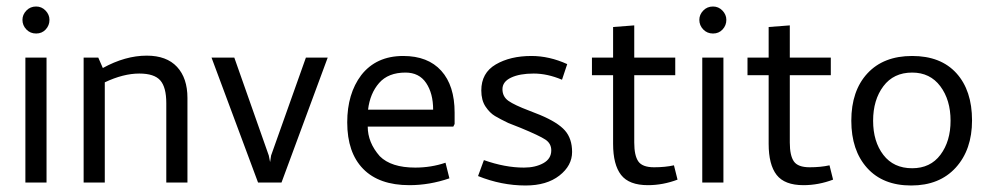

<svg xmlns="http://www.w3.org/2000/svg" viewBox="-20 -561 3045 590"><path d="M49 -500Q49 -516 61 -528.5Q73 -541 91 -541Q108 -541 120 -528.5Q132 -516 132 -500Q132 -483 120.5 -470.5Q109 -458 91 -458Q73 -458 61 -470.5Q49 -483 49 -500ZM123 0H58V-384H123Z M408 -335Q359 -335 302 -308V0H237V-384H282L296 -352Q365 -390 431 -390Q492 -390 524 -355.5Q556 -321 556 -260V0H491V-244Q491 -293 472.5 -314Q454 -335 408 -335Z M773 0 630 -384H700L806 -83L810 -63L813 -83L920 -384H987L845 0Z M1377 -215V-180L1373 -172H1110Q1110 -123 1147 -81Q1182 -46 1256 -46Q1305 -46 1349 -61L1361 -13Q1300 8 1238 8Q1145 8 1096 -42Q1047 -92 1047 -185Q1047 -273 1090 -330Q1136 -389 1219 -389Q1295 -389 1336 -343.5Q1377 -298 1377 -215ZM1226 -338Q1173 -338 1145 -306Q1117 -274 1111 -224H1311Q1311 -274 1289.5 -306Q1268 -338 1226 -338Z M1674 -99Q1674 -120 1656 -132Q1638 -144 1580 -168L1542 -183Q1517 -195 1501 -204.5Q1485 -214 1472 -233.5Q1459 -253 1459 -283Q1459 -337 1503.5 -363Q1548 -389 1613 -389Q1668 -389 1723 -364L1707 -316Q1662 -335 1620 -335Q1577 -335 1550.5 -322.5Q1524 -310 1524 -287Q1524 -264 1542.5 -251Q1561 -238 1606 -221L1639 -208Q1694 -185 1716 -160Q1738 -135 1738 -94Q1738 -52 1699 -21.5Q1660 9 1595 9Q1521 9 1449 -20L1467 -69Q1532 -46 1590 -46Q1625 -46 1649.5 -59.5Q1674 -73 1674 -99Z M1864 -119V-330H1799V-384H1864V-478L1929 -483V-384H2055V-330H1929V-123Q1929 -83 1941.5 -65Q1954 -47 1990 -47Q2024 -47 2051 -53L2062 -9Q2017 8 1971 8Q1913 8 1888.5 -23.5Q1864 -55 1864 -119Z M2129 -500Q2129 -516 2141 -528.5Q2153 -541 2171 -541Q2188 -541 2200 -528.5Q2212 -516 2212 -500Q2212 -483 2200.5 -470.5Q2189 -458 2171 -458Q2153 -458 2141 -470.5Q2129 -483 2129 -500ZM2203 0H2138V-384H2203Z M2342 -119V-330H2277V-384H2342V-478L2407 -483V-384H2533V-330H2407V-123Q2407 -83 2419.5 -65Q2432 -47 2468 -47Q2502 -47 2529 -53L2540 -9Q2495 8 2449 8Q2391 8 2366.5 -23.5Q2342 -55 2342 -119Z M2596 -190Q2596 -282 2645.5 -335.5Q2695 -389 2783 -389Q2871 -389 2919 -336Q2967 -283 2967 -191Q2967 -101 2917 -46Q2867 9 2780 9Q2693 9 2644.5 -45Q2596 -99 2596 -190ZM2663 -190Q2663 -126 2694.5 -85Q2726 -44 2783 -44Q2839 -44 2870 -85.5Q2901 -127 2901 -190Q2901 -254 2869.5 -296Q2838 -338 2783 -338Q2726 -338 2694.5 -296Q2663 -254 2663 -190Z"/></svg>

Font: Cambay Devanagari
Style: Regular
Weight: 400
Designer: Pooja Saxena
Foundry: Pooja Saxena
Version: Version 1.180;PS 001.180;hotconv 1.0.70;makeotf.lib2.5.58329